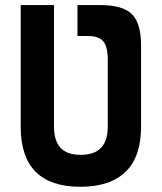

<svg xmlns="http://www.w3.org/2000/svg" viewBox="-20 -713 626 743"><path d="M279.8 -693.4H367.7Q455.1 -693.4 490.5 -658.2Q525.9 -623 525.9 -537.1V-222.7Q525.9 -106.4 466.1 -48.3Q406.2 9.8 291 9.8Q60.1 9.8 60.1 -222.7V-693.4H189V-222.7Q189 -168.5 214.1 -141.1Q239.3 -113.8 293 -113.8Q397 -113.8 397 -222.7V-482.4Q397 -532.7 379.4 -553.2Q361.8 -573.7 319.3 -573.7H279.8Z"/></svg>

Font: Cascadia Mono
Style: Bold
Weight: 700
Monospace: yes
Designer: Aaron Bell
Foundry: Saja Typeworks
Version: Version 2404.023; ttfautohint (v1.8.4)